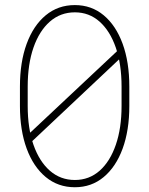

<svg xmlns="http://www.w3.org/2000/svg" viewBox="-20 -748 602 775"><path d="M282.2 7.8Q214.4 7.8 164.6 -33.4Q114.7 -74.7 87.6 -148.4Q60.5 -222.2 60.5 -320.3V-398.4Q60.5 -497.1 87.6 -571Q114.7 -645 164.6 -686.3Q214.4 -727.5 282.2 -727.5Q349.1 -727.5 398.4 -686.5Q447.8 -645.5 474.9 -571.5Q502 -497.6 502 -398.4V-320.3Q502 -221.7 474.9 -147.9Q447.8 -74.2 398.4 -33.2Q349.1 7.8 282.2 7.8ZM282.2 -21.5Q339.8 -21.5 382.1 -58.8Q424.3 -96.2 447.5 -163.6Q470.7 -231 470.7 -320.3V-398.4Q470.7 -488.3 447.5 -555.7Q424.3 -623 382.1 -660.6Q339.8 -698.2 282.2 -698.2Q224.1 -698.2 181.4 -660.9Q138.7 -623.5 115.2 -556.2Q91.8 -488.8 91.8 -398.4V-320.3Q91.8 -230.5 115.2 -163.3Q138.7 -96.2 181.4 -58.8Q224.1 -21.5 282.2 -21.5ZM106.4 -174.8 90.8 -202.1 456.1 -544.9 474.6 -521.5Z"/></svg>

Font: Reddit Mono ExtraLight
Style: Regular
Weight: 250
Monospace: yes
Designer: Stephen Hutchings
Foundry: Reddit
Version: Version 1.014